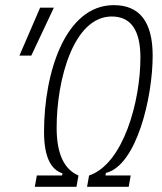

<svg xmlns="http://www.w3.org/2000/svg" viewBox="-20 -723 626 743"><path d="M114.7 0H275.9L283.7 -43.9C227.1 -67.9 199.2 -129.4 199.2 -229C199.2 -414.6 264.2 -659.2 412.6 -659.2C486.3 -659.2 523.4 -606.4 523.4 -500C523.4 -331.1 457.5 -88.4 324.7 -43.9L316.9 0H478L485.8 -43.9H388.2L389.6 -53.7C508.3 -82 570.8 -345.7 570.8 -507.3C570.8 -638.2 520.5 -703.1 420.4 -703.1C231.9 -703.1 150.4 -440.4 150.4 -212.9C150.4 -120.6 174.3 -67.4 221.7 -52.2L220.2 -43.9H122.6ZM55.2 -507.8H101.1L188.5 -693.4H135.3Z"/></svg>

Font: Cascadia Code PL ExtraLight
Style: Italic
Weight: 200
Italic angle: -10°
Monospace: yes
Designer: Aaron Bell
Foundry: Saja Typeworks
Version: Version 2404.023